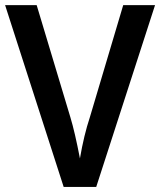

<svg xmlns="http://www.w3.org/2000/svg" viewBox="-20 -734 629 754"><path d="M463.9 -713.9H588.9L357.9 0H230L0 -713.9H124L256.8 -272Q273.9 -215.8 293.9 -111.8Q309.6 -203.6 333 -273.9Z"/></svg>

Font: Droid Sans TV
Style: Bold
Weight: 600
Version: Version 1.00